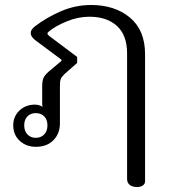

<svg xmlns="http://www.w3.org/2000/svg" viewBox="-20 -579 678 769"><path d="M489 138V-365Q489 -438 448.5 -475Q408 -512 338 -512Q292 -512 246.5 -493Q201 -474 177 -454Q170 -448 170 -445Q170 -441 177 -435L289 -351V-327L238 -282Q227 -271 223.5 -263Q220 -255 220 -237V-85Q220 -44 194 -17.5Q168 9 124 9Q85 9 59 -15Q33 -39 33 -77Q33 -112 57 -135.5Q81 -159 118 -160Q137 -160 151 -151Q149 -155 149 -164V-234Q149 -256 154.5 -267.5Q160 -279 176 -293L226 -335V-340L120 -419Q103 -433 103 -446Q103 -454 107 -460Q111 -466 118 -472Q166 -509 224 -534Q282 -559 345 -559Q440 -559 500.5 -508.5Q561 -458 561 -362V147Q561 157 552.5 163.5Q544 170 529 170Q510 170 499.5 161.5Q489 153 489 138ZM170 -77Q170 -100 157 -113Q144 -126 123 -126Q103 -126 90 -113Q77 -100 77 -77Q77 -54 90 -40.5Q103 -27 123 -27Q144 -27 157 -40.5Q170 -54 170 -77Z"/></svg>

Font: Maitree
Style: Regular
Weight: 400
Designer: CadsonDemak Team
Foundry: CadsonDemak
Version: Version 1.001